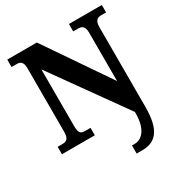

<svg xmlns="http://www.w3.org/2000/svg" viewBox="-216 -864 1179 1254"><g transform="rotate(-30 373.5 -237.0)"><path d="M448 240H490C591 240 650 182 650 4V-595C650 -645 669 -658 698 -658H736V-714H488V-658H527C553 -658 574 -647 574 -599V-234L246 -714H23V-658H61C86 -658 109 -651 109 -599V-119C109 -63 87 -56 55 -56H23V0H271V-56H232C200 -56 184 -63 184 -119V-547L574 -1V9C574 127 524 179 468 179H448Z"/></g></svg>

Font: Noto Serif Bengali SemiCondensed ExtraBold
Style: Regular
Weight: 800
Width: 4
Designer: Juan Bruce, Universal Thirst, Indian Type Foundry and the Monotype Design Team.
Foundry: Monotype Imaging Inc.
Version: Version 2.003